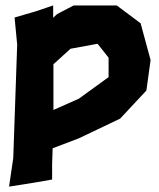

<svg xmlns="http://www.w3.org/2000/svg" viewBox="-20 -528 593 714"><path d="M273.4 -161.1 178.7 -119.1V-289.1L242.2 -346.7L342.8 -365.2L383.8 -313.5V-241.2ZM34.2 -462.9 43.9 -362.3 29.3 59.6 13.7 166 112.3 150.4 173.8 139.6V83L175.8 23.4L273.4 -13.7L426.8 -86.9L524.4 -191.4L540 -304.7L502.9 -441.4L414.1 -507.8H253.9L192.4 -475.6L177.7 -461.9V-507.8L114.3 -486.3Z"/></svg>

Font: MaokenAssortedSans-TC
Style: Regular
Weight: 500
Version: Version 0.83